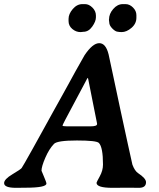

<svg xmlns="http://www.w3.org/2000/svg" viewBox="-44 -900 758 915"><path d="M275.4 -297.9H386.7Q418.5 -297.9 418.5 -308.6V-311.5Q418.5 -312 398.2 -413.3Q377.9 -514.6 376.7 -521.7Q375.5 -528.8 374 -528.8Q372.6 -528.8 364.3 -512Q356 -495.1 304.9 -400.4Q253.9 -305.7 253.9 -301.8Q253.9 -297.9 275.4 -297.9ZM282.7 -799.8V-810.1Q282.7 -833.5 302.7 -856.9Q322.8 -880.4 348.6 -880.4H361.3Q379.9 -880.4 396.5 -863.8Q413.1 -847.2 413.1 -826.2V-817.4Q413.1 -797.9 395.5 -773.2Q377.9 -748.5 353.5 -748.5L340.8 -747.1H338.9Q318.4 -747.1 300.5 -762Q282.7 -776.9 282.7 -799.8ZM606 -828.1V-815.4Q606 -787.1 582.5 -767.1Q559.1 -747.1 536.1 -747.1H531.7L529.8 -747.6H525.4Q520.5 -748.5 519 -748.5Q506.8 -748.5 491.7 -763.7Q476.6 -778.8 476.6 -793.5L475.1 -805.7L475.6 -808.1Q475.6 -834 495.6 -857.2Q515.6 -880.4 541.5 -880.4H554.2Q573.7 -880.4 589.8 -864.3Q606 -848.1 606 -828.1ZM153.8 -86.4Q153.8 -85.4 165.5 -58.3Q177.2 -31.2 177.2 -25.4Q177.2 -5.4 76.7 -5.4L32.2 -4.9Q-24.4 -4.9 -24.4 -27.3Q-24.4 -45.9 14.9 -69.3Q54.2 -92.8 59.1 -99.1Q64 -105.5 111.6 -190.7Q159.2 -275.9 168.2 -293Q177.2 -310.1 208 -365.2Q238.8 -420.4 242.7 -427.5Q246.6 -434.6 281.2 -497.1L315.9 -560.5Q356 -632.3 358.9 -636.7Q397.5 -694.3 429 -694.3Q460.4 -694.3 473.6 -640.6Q477.1 -627 495.4 -538.8Q513.7 -450.7 528.1 -385Q542.5 -319.3 564.2 -218.5Q585.9 -117.7 586.9 -115.7Q598.1 -85.4 614.3 -74.7Q651.9 -49.8 651.9 -31.7Q651.9 -4.9 618.2 -4.9H603L588.4 -5.4H546.9L505.9 -4.9H491.7Q416 -4.9 416 -28.8Q416 -31.7 431.4 -59.6Q446.8 -87.4 446.8 -115.7Q446.8 -198.7 427.2 -218.8Q416 -230.5 322.5 -230.5Q229 -230.5 213.4 -214.4Q189.9 -189.9 171.9 -148.2Q153.8 -106.4 153.8 -86.4Z"/></svg>

Font: Averia Serif Libre
Style: Bold Italic
Weight: 700
Italic angle: -6.90001°
Version: Version 1.002